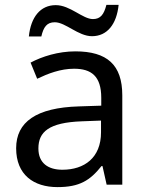

<svg xmlns="http://www.w3.org/2000/svg" viewBox="-20 -755 601 785"><path d="M98 -606H149C158 -645 172 -664 204 -664C248 -664 300 -607 356 -607C419 -607 457 -657 465 -735H415C405 -696 391 -677 360 -677C318 -677 267 -734 208 -734C145 -734 106 -685 98 -606ZM288 -545C218 -545 152 -524 105 -499L132 -433C176 -454 227 -474 283 -474C353 -474 394 -444 394 -355V-323L303 -320C128 -315 46 -256 46 -149C46 -40 118 10 215 10C305 10 348 -17 395 -76H399L416 0H480V-365C480 -490 418 -545 288 -545ZM314 -259 393 -262V-214C393 -110 325 -61 235 -61C177 -61 137 -88 137 -148C137 -216 180 -254 314 -259Z"/></svg>

Font: Noto Sans Syriac Western
Style: Regular
Weight: 400
Designer: Patrick Giasson and the Monotype Design Team
Foundry: Monotype Imaging Inc.
Version: Version 3.000